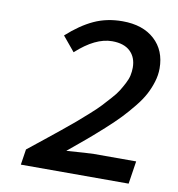

<svg xmlns="http://www.w3.org/2000/svg" viewBox="-77 -742 754 812"><g transform="rotate(10 300.0 -336.0)"><path d="M65.9 0 76.2 -66.9Q122.1 -103.5 146.5 -123Q170.9 -142.6 209 -173.3Q247.1 -204.1 267.1 -221.4Q287.1 -238.8 316.2 -264.6Q345.2 -290.5 360.4 -306.9Q375.5 -323.2 395 -345Q414.6 -366.7 424.3 -382.6Q434.1 -398.4 443.8 -417Q453.6 -435.5 457.3 -452.4Q460.9 -469.2 460.9 -485.8Q460.9 -529.8 434.1 -555.4Q407.2 -581.1 356 -581.1Q284.2 -581.1 203.1 -506.8L150.9 -569.8Q207.5 -621.1 262.5 -646.5Q317.4 -671.9 384.8 -671.9Q472.2 -671.9 522.7 -625.7Q573.2 -579.6 573.2 -502Q573.2 -473.6 564.2 -444.3Q555.2 -415 541 -388.4Q526.9 -361.8 501.7 -330.8Q476.6 -299.8 452.4 -274.4Q428.2 -249 390.4 -214.8Q352.5 -180.7 322 -154.8Q291.5 -128.9 245.1 -90.8Q342.8 -98.1 363.8 -98.1H543.9L528.8 0Z"/></g></svg>

Font: Office Code Pro Medium Italic
Style: Regular
Weight: 500
Italic angle: -9°
Designer: Nathan Rutzky & Paul D. Hunt
Foundry: Adobe Systems Incorporated
Version: Version 1.004;PS 001.004;hotconv 1.0.70;makeotf.lib2.5.58329